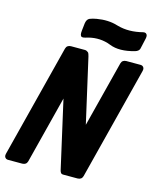

<svg xmlns="http://www.w3.org/2000/svg" viewBox="-143 -987 883 1077"><g transform="rotate(15 298.5 -448.5)"><path d="M402.3 -887.7Q405.8 -886.7 409.7 -885.7Q476.1 -867.2 555.7 -887.7Q564 -889.6 570.3 -886.7Q583.5 -879.4 578.1 -856.4L564.5 -795.9Q564 -793.9 563 -791.5Q558.1 -779.3 539.1 -773.4Q452.1 -748.5 394.5 -771.5Q386.7 -774.4 378.4 -777.3Q315.9 -795.9 250 -774.4Q236.8 -770.5 229.5 -772.9Q217.3 -776.9 220.7 -806.6L225.6 -850.6Q229 -874.5 244.1 -881.8Q261.2 -888.7 283.7 -892.6Q349.6 -903.8 402.3 -887.7ZM155.3 -685.5Q161.1 -706.5 184.6 -707H265.1Q274.9 -707 283.2 -700.2Q285.2 -698.7 287.1 -696.3Q289.6 -692.9 293.9 -676.8L378.9 -302.7L476.6 -685.5Q482.4 -706.5 505.9 -707H588.9Q594.7 -707 600.1 -704.1Q613.3 -695.8 608.4 -676.8L441.4 -21.5Q435.5 -0.5 412.1 0H329.1Q318.8 0 314.5 -5.9Q310.5 -11.7 308.6 -19.5L219.7 -412.6L120.1 -21.5Q114.3 -0.5 90.8 0H7.8Q2 0 -3.4 -2.9Q-16.6 -11.2 -11.7 -30.3Z"/></g></svg>

Font: Allan
Style: Bold
Weight: 700
Version: Version 1.005